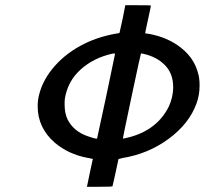

<svg xmlns="http://www.w3.org/2000/svg" viewBox="-20 -714 783 734"><path d="M433 -106Q411 -3 410 -2Q410 0 361 0H312L313 -3Q313 -5 324 -56L335 -107H331Q330 -107 327.5 -108Q325 -109 320.5 -109.5Q316 -110 312 -111Q241 -125 190 -168Q124 -225 124 -308Q124 -332 130 -354Q145 -412 190.5 -463Q236 -514 303 -547Q362 -576 433 -587Q437 -587 437 -589Q438 -591 449 -643L459 -694H508Q557 -694 557 -693Q557 -690 546 -640Q535 -590 535 -587L537 -586Q539 -586 542 -585.5Q545 -585 547 -585Q621 -572 672.5 -531Q724 -490 738 -431Q743 -414 743 -387Q743 -350 731 -318Q703 -241 625 -183.5Q547 -126 449 -110ZM420 -509Q420 -510 410 -509Q338 -493 288.5 -448.5Q239 -404 228 -337Q227 -332 227 -315Q227 -280 239 -256Q263 -210 319 -192Q341 -184 350 -184H351L386 -346Q420 -507 420 -509ZM642 -381Q642 -433 610.5 -465Q579 -497 529 -508Q527 -508 524 -509Q520 -510 519 -510Q518 -510 483.5 -347.5Q449 -185 450 -184Q574 -207 624 -304Q642 -341 642 -381Z"/></svg>

Font: MathJax_SansSerif
Style: Italic
Weight: 400
Version: Version 1.1